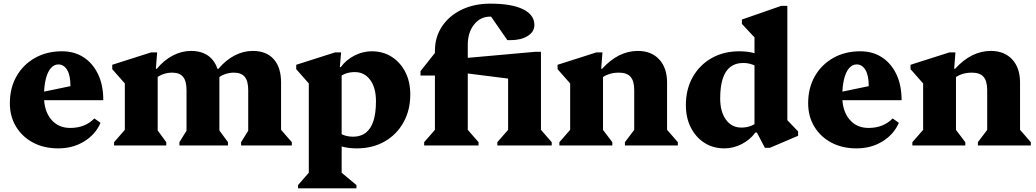

<svg xmlns="http://www.w3.org/2000/svg" viewBox="-20 -797 5678 1052"><path d="M299 16Q221 16 161.5 -15.5Q102 -47 68 -103Q34 -159 34 -231Q34 -315 70.5 -379Q107 -443 171.5 -479.5Q236 -516 320 -516Q387 -516 437.5 -483.5Q488 -451 517 -391Q546 -331 546 -248H164V-283L366 -325Q366 -385 347.5 -414.5Q329 -444 300 -444Q276 -444 258 -423Q240 -402 230.5 -362.5Q221 -323 221 -269Q221 -190 260 -143Q299 -96 365 -96Q446 -96 497 -148L531 -124Q503 -60 441 -22Q379 16 299 16Z M1301 0V-18L1355 -105L1340 -76V-303Q1340 -353 1321 -376Q1302 -399 1261 -399Q1236 -399 1211.5 -390Q1187 -381 1167 -364V-420H1177Q1216 -467 1264.5 -492.5Q1313 -518 1365 -518Q1439 -518 1479.5 -473Q1520 -428 1520 -345V-76L1504 -104L1579 -18V0ZM605 0V-18L680 -104L664 -76V-369L707 -291L595 -418V-442L808 -510H841L834 -420H844V-76L828 -104L891 -18V0ZM963 0V-18L1017 -105L1002 -76V-303Q1002 -353 983 -376Q964 -399 923 -399Q870 -399 829 -364V-420H839Q878 -467 926.5 -492.5Q975 -518 1027 -518Q1101 -518 1141.5 -473Q1182 -428 1182 -345V-76L1166 -104L1229 -18V0ZM1129 -301V-387H1182V-301Z M1935 16Q1840 16 1785 -28V-120Q1817 -81 1846.5 -64.5Q1876 -48 1914 -48Q1956 -48 1984 -69.5Q2012 -91 2026 -134Q2040 -177 2040 -242Q2040 -316 2008.5 -359Q1977 -402 1924 -402Q1898 -402 1876 -394.5Q1854 -387 1837 -372V-429H1847Q1876 -469 1922 -492.5Q1968 -516 2017 -516Q2079 -516 2126.5 -485.5Q2174 -455 2201 -402Q2228 -349 2228 -279Q2228 -193 2190.5 -126Q2153 -59 2087 -21.5Q2021 16 1935 16ZM1613 235V217L1688 131L1672 159V-369L1715 -291L1603 -418V-442L1816 -510H1849L1842 -429H1852V161L1837 137L1933 217V235Z M2304 0V-18L2379 -104L2363 -76V-460L2406 -383H2284V-407L2363 -507V-518Q2363 -594 2402 -652.5Q2441 -711 2509.5 -744Q2578 -777 2667 -777Q2783 -777 2845.5 -746.5Q2908 -716 2908 -660Q2908 -623 2871.5 -600Q2835 -577 2777 -577H2760L2649 -737H2770V-635Q2740 -706 2666 -706Q2612 -706 2577.5 -662.5Q2543 -619 2543 -551V-76L2527 -104L2602 -18V0ZM2705 0V-18L2780 -104L2764 -76V-419L2807 -361L2475 -403V-474L2911 -513H2944V-76L2928 -104L3003 -18V0Z M3404 0V-18L3470 -105L3455 -76V-303Q3455 -353 3435 -376Q3415 -399 3371 -399Q3340 -399 3314.5 -390Q3289 -381 3269 -364V-420H3279Q3368 -518 3475 -518Q3549 -518 3592 -471.5Q3635 -425 3635 -345V-76L3619 -104L3694 -18V0ZM3045 0V-18L3120 -104L3104 -76V-403L3147 -291L3035 -418V-442L3248 -510H3281L3274 -420H3284V-76L3269 -105L3335 -18V0Z M4171 13 4127 -71H4114V-629L4157 -546L4045 -666V-690L4261 -765H4294V-105L4251 -183L4353 -77V-53L4198 13ZM3949 16Q3887 16 3839.5 -14.5Q3792 -45 3765 -98.5Q3738 -152 3738 -221Q3738 -308 3775.5 -374.5Q3813 -441 3879 -478.5Q3945 -516 4031 -516Q4126 -516 4181 -472V-380Q4149 -419 4119.5 -435.5Q4090 -452 4052 -452Q4010 -452 3982 -430.5Q3954 -409 3940 -366Q3926 -323 3926 -258Q3926 -185 3957.5 -141.5Q3989 -98 4042 -98Q4068 -98 4090 -105.5Q4112 -113 4129 -128V-71H4119Q4090 -31 4044 -7.5Q3998 16 3949 16Z M4673 16Q4595 16 4535.5 -15.5Q4476 -47 4442 -103Q4408 -159 4408 -231Q4408 -315 4444.5 -379Q4481 -443 4545.5 -479.5Q4610 -516 4694 -516Q4761 -516 4811.5 -483.5Q4862 -451 4891 -391Q4920 -331 4920 -248H4538V-283L4740 -325Q4740 -385 4721.5 -414.5Q4703 -444 4674 -444Q4650 -444 4632 -423Q4614 -402 4604.5 -362.5Q4595 -323 4595 -269Q4595 -190 4634 -143Q4673 -96 4739 -96Q4820 -96 4871 -148L4905 -124Q4877 -60 4815 -22Q4753 16 4673 16Z M5338 0V-18L5404 -105L5389 -76V-303Q5389 -353 5369 -376Q5349 -399 5305 -399Q5274 -399 5248.5 -390Q5223 -381 5203 -364V-420H5213Q5302 -518 5409 -518Q5483 -518 5526 -471.5Q5569 -425 5569 -345V-76L5553 -104L5628 -18V0ZM4979 0V-18L5054 -104L5038 -76V-403L5081 -291L4969 -418V-442L5182 -510H5215L5208 -420H5218V-76L5203 -105L5269 -18V0Z"/></svg>

Font: Platypi Light ExtraBold
Style: Regular
Weight: 800
Version: Version 1.200